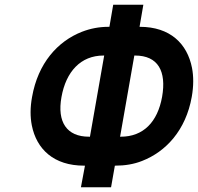

<svg xmlns="http://www.w3.org/2000/svg" viewBox="-20 -760 834 809"><path d="M568 -647 584 -740H457L441 -647H437C398 -647 361 -640 325 -626C223 -586 140 -494 115 -351C107 -307 107 -268 114 -232C134 -131 207 -62 334 -62H338L321 29H448L464 -62H466C506 -62 544 -68 579 -82C679 -121 763 -211 788 -352C796 -397 796 -438 789 -474C769 -576 697 -647 569 -647ZM239 -351C258 -458 320 -526 416 -526H419L359 -184H355C261 -184 220 -246 239 -351ZM663 -352C644 -246 584 -184 489 -184H486L546 -526H549C646 -526 682 -460 663 -352Z"/></svg>

Font: Asimov
Style: NarIt
Weight: 500
Designer: Google
Version: Version 2.000980; 2014